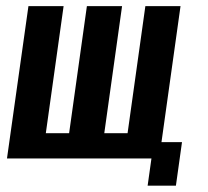

<svg xmlns="http://www.w3.org/2000/svg" viewBox="-20 -515 677 624"><path d="M459.8 88.5 472.2 0H2.7L72.4 -495H186.7L128.9 -82H204.6L262.4 -495H376.7L318.9 -82H394.6L452.4 -495H566.7L504.8 -53.1H571.5L551.7 88.5Z"/></svg>

Font: Alumni Sans SC Thin
Style: Italic
Weight: 100
Italic angle: -8°
Designer: Robert E. Leuschke
Foundry: Robert E. Leuschke
Version: Version 1.016